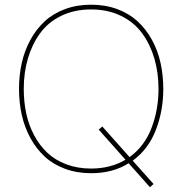

<svg xmlns="http://www.w3.org/2000/svg" viewBox="-20 -720 768 809"><path d="M611.8 68.8 522 -32.2Q456.1 9.8 363.8 9.8Q303.7 9.8 253.4 -9Q203.1 -27.8 167.7 -60.8Q132.3 -93.8 107.9 -138.7Q83.5 -183.6 71.8 -235.6Q60.1 -287.6 60.1 -345.2Q60.1 -402.8 71.8 -454.8Q83.5 -506.8 107.9 -551.8Q132.3 -596.7 167.7 -629.6Q203.1 -662.6 253.4 -681.4Q303.7 -700.2 363.8 -700.2Q424.3 -700.2 474.6 -681.4Q524.9 -662.6 560.3 -629.6Q595.7 -596.7 620.4 -551.8Q645 -506.8 656.5 -454.8Q668 -402.8 668 -345.2Q668 -253.4 636.7 -172.4Q605.5 -91.3 539.1 -43L627 55.2ZM411.1 -187 525.9 -58.1Q588.9 -103.5 618.4 -180.7Q647.9 -257.8 647.9 -345.2Q647.9 -413.6 630.6 -472.9Q613.3 -532.2 579.3 -579.1Q545.4 -626 490 -653.1Q434.6 -680.2 363.8 -680.2Q293 -680.2 237.5 -653.1Q182.1 -626 148.4 -579.1Q114.7 -532.2 97.4 -472.9Q80.1 -413.6 80.1 -345.2Q80.1 -291 90.6 -241.9Q101.1 -192.9 123.8 -150.1Q146.5 -107.4 179.4 -76.4Q212.4 -45.4 259.5 -27.6Q306.6 -9.8 363.8 -9.8Q445.8 -9.8 508.8 -46.9L396 -173.8Z"/></svg>

Font: Genome Thin
Style: Regular
Weight: 250
Designer: Alfredo Marco Pradil
Version: Version 1.001